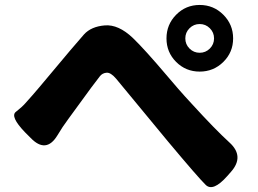

<svg xmlns="http://www.w3.org/2000/svg" viewBox="-20 -764 1040 775"><path d="M897 -53Q840 11 810.5 -17.5Q781 -46 658 -193L449 -446Q427 -472 410 -470.5Q393 -469 383 -456Q373 -443 348 -410L256 -284Q232 -252 212 -218Q166 -142 103 -208L80 -231Q20 -294 44 -312.5Q68 -331 83 -348Q111 -379 138 -411L263 -560Q291 -593 319 -625Q348 -657 403 -661.5Q458 -666 516 -611Q563 -566 657 -455L699 -406Q726 -375 754 -345Q848 -242 906 -189Q968 -133 912 -70ZM786 -475Q730 -475 691 -514Q652 -553 652 -609Q652 -665 691 -704.5Q730 -744 786 -744Q842 -744 881.5 -704.5Q921 -665 921 -609Q921 -553 881.5 -514Q842 -475 786 -475ZM786 -551Q810 -551 827 -568Q844 -585 844 -609Q844 -633 827 -650Q810 -667 786 -667Q762 -667 745 -650Q728 -633 728 -609Q728 -585 745 -568Q762 -551 786 -551Z"/></svg>

Font: Resource Han Rounded JP Heavy
Style: Regular
Weight: 900
Designer: Cyano Hao (round all glyphs); Ryoko NISHIZUKA 西塚涼子 (kana, bopomofo & ideographs); Paul D. Hunt (Latin, Greek & Cyrillic)
Foundry: Cyano Hao
Version: 0.990